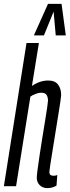

<svg xmlns="http://www.w3.org/2000/svg" viewBox="-25 -962 360 992"><path d="M230 -73Q230 -54 251 -54Q255 -54 259.5 -54.5Q264 -55 271 -58L267 -3Q245 10 220 10Q196 10 180.5 -5Q165 -20 165 -44Q165 -54 169 -85Q173 -116 179.5 -159Q186 -202 193.5 -249Q201 -296 208 -338Q215 -380 219 -408.5Q223 -437 223 -442Q223 -459 216 -471Q209 -483 187 -483Q176 -483 159.5 -477Q143 -471 132 -463L58 0H-5L112 -740H176L140 -518Q181 -546 224 -546Q259 -546 275 -525Q291 -504 291 -470Q291 -464 286.5 -434Q282 -404 275 -361Q268 -318 260.5 -271Q253 -224 246 -181Q239 -138 234.5 -108.5Q230 -79 230 -73ZM150 -779 223 -942H293L315 -779H263L252 -902L202 -779Z"/></svg>

Font: Georama ExtraCondensed
Style: Italic
Weight: 400
Width: 2
Italic angle: -9°
Designer: Jean-Baptiste Levee
Foundry: Production Type
Version: Version 1.000